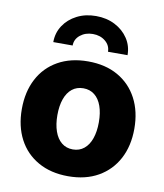

<svg xmlns="http://www.w3.org/2000/svg" viewBox="-86 -840 787 920"><g transform="rotate(10 307.5 -379.5)"><path d="M307.6 10.3Q223.1 10.3 161.4 -24.7Q99.6 -59.6 66.7 -122.3Q33.7 -185.1 33.7 -268.6Q33.7 -352.5 66.7 -415.5Q99.6 -478.5 161.4 -513.4Q223.1 -548.3 307.6 -548.3Q392.1 -548.3 453.4 -513.4Q514.6 -478.5 547.9 -415.5Q581.1 -352.5 581.1 -268.6Q581.1 -185.1 547.9 -122.3Q514.6 -59.6 453.4 -24.7Q392.1 10.3 307.6 10.3ZM307.6 -120.1Q339.4 -120.1 362.1 -138.7Q384.8 -157.2 396.5 -190.9Q408.2 -224.6 408.2 -269.5Q408.2 -314.9 396.5 -348.1Q384.8 -381.3 362.1 -399.4Q339.4 -417.5 307.6 -417.5Q275.4 -417.5 252.7 -399.4Q230 -381.3 218.3 -348.1Q206.5 -314.9 206.5 -269.5Q206.5 -224.6 218.3 -190.9Q230 -157.2 252.7 -138.7Q275.4 -120.1 307.6 -120.1ZM307.1 -769Q358.9 -769 399.7 -748Q440.4 -727.1 464.1 -691.2Q487.8 -655.3 487.8 -610.4H392.6Q392.6 -641.1 367.9 -661.4Q343.3 -681.6 307.1 -681.6Q271 -681.6 245.8 -661.4Q220.7 -641.1 220.7 -610.4H126.5Q126.5 -655.3 150.1 -691.2Q173.8 -727.1 214.6 -748Q255.4 -769 307.1 -769Z"/></g></svg>

Font: Inter 17pt ExtraBold
Style: Regular
Weight: 800
Version: Version 4.001;git-66647c0bb